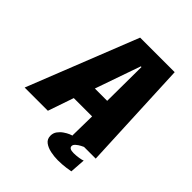

<svg xmlns="http://www.w3.org/2000/svg" viewBox="-259 -811 1108 1108"><g transform="rotate(45 295.5 -257.0)"><path d="M-30.5 0 237 -675H519L549.5 0H360L362.5 -157.5H213L159 0ZM260 -282.5H360.5L362.5 -560.5H357ZM401 161.5Q371.5 161.5 341.5 155.2Q311.5 149 291.2 133.8Q271 118.5 271 91Q271 69.5 283 53Q295 36.5 311.8 25Q328.5 13.5 343.2 7.2Q358 1 363 0H454Q451 1 437.5 8Q424 15 411.8 25.5Q399.5 36 399.5 47Q399.5 68 437 68Q456.5 68 478.8 64.5Q501 61 508.5 57L502 151.5Q497 153 466 157.2Q435 161.5 401 161.5Z"/></g></svg>

Font: Anybody ExtraBold
Style: Italic
Weight: 800
Italic angle: -10°
Designer: Tyler Finck
Foundry: Etcetera Type Company
Version: Version 1.010; ttfautohint (v1.8.3) -l 8 -r 50 -G 200 -x 14 